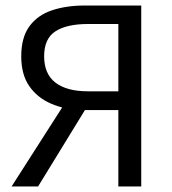

<svg xmlns="http://www.w3.org/2000/svg" viewBox="-20 -676 622 696"><path d="M409 0V-277H274Q214 -279 164.5 -300.5Q115 -322 86 -364Q57 -406 57 -472Q57 -540 86.5 -580.5Q116 -621 168 -638.5Q220 -656 287 -656H492V0ZM299 -345H409V-589H299Q222 -589 181 -562.5Q140 -536 140 -472Q140 -408 181 -376.5Q222 -345 299 -345ZM22 0 237 -336 302 -300 118 0Z"/></svg>

Font: Source Sans 3
Style: Regular
Weight: 400
Designer: Paul D. Hunt
Foundry: Adobe
Version: Version 3.046;hotconv 1.0.118;makeotfexe 2.5.65603